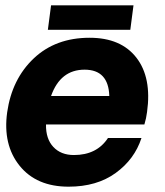

<svg xmlns="http://www.w3.org/2000/svg" viewBox="-20 -697 620 722"><path d="M470 -585H160L172 -677H482ZM533 -276Q530 -252 523 -229H153Q152 -175 180.5 -144.5Q209 -114 258 -114Q344 -114 386 -178H512Q486 -98 415 -46.5Q344 5 238 5Q117 5 53.5 -74Q-10 -153 7 -275Q25 -400 107 -477.5Q189 -555 317 -555Q435 -555 493 -480Q551 -405 533 -276ZM298 -435Q207 -435 172 -336H391Q388 -435 298 -435Z"/></svg>

Font: Oakes Grotesk Bold
Style: Italic
Weight: 700
Italic angle: -8°
Designer: Samuel Oakes
Foundry: Samuel Oakes
Version: Version 1.000;PS 001.000;hotconv 1.0.88;makeotf.lib2.5.64775